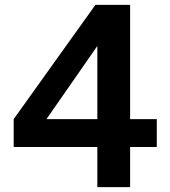

<svg xmlns="http://www.w3.org/2000/svg" viewBox="-20 -765 694 785"><path d="M378 0H512V-164H621V-278H512V-745H370L36 -278V-164H378ZM378 -278H170L378 -577Z"/></svg>

Font: Plus Jakarta Sans
Style: Bold
Weight: 700
Designer: Gumpita Rahayu
Foundry: Tokotype
Version: Version 2.004; ttfautohint (v1.8.3)